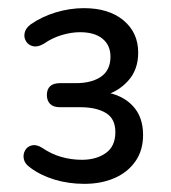

<svg xmlns="http://www.w3.org/2000/svg" viewBox="-20 -729 420 471"><path d="M187 -278Q148 -278 113.5 -288.5Q79 -299 54 -318Q41 -327 38.5 -338.5Q36 -350 41.5 -360Q47 -370 58.5 -372.5Q70 -375 84 -366Q106 -351 130.5 -344Q155 -337 181 -337Q216 -337 239.5 -353.5Q263 -370 263 -405Q263 -438 239.5 -452Q216 -466 177 -466H127Q111 -466 103 -474Q95 -482 95 -496Q95 -510 103 -517.5Q111 -525 127 -525H166Q205 -525 228 -541Q251 -557 251 -590Q251 -618 231.5 -634Q212 -650 176 -650Q155 -650 131.5 -643Q108 -636 88 -622Q73 -613 61.5 -615.5Q50 -618 44 -627.5Q38 -637 40.5 -648.5Q43 -660 55 -669Q82 -688 116.5 -698.5Q151 -709 186 -709Q247 -709 283 -679Q319 -649 319 -600Q319 -558 294.5 -531Q270 -504 236 -495V-503Q279 -497 305 -470Q331 -443 331 -398Q331 -360 312 -333Q293 -306 260.5 -292Q228 -278 187 -278Z"/></svg>

Font: Nunito ExtraLight
Style: Regular
Weight: 400
Version: Version 3.602